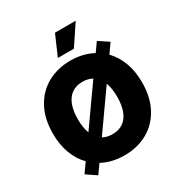

<svg xmlns="http://www.w3.org/2000/svg" viewBox="-217 -1084 1205 1277"><g transform="rotate(-30 385.5 -446.0)"><path d="M89.8 -14.6 140.1 -85.9Q93.8 -132.8 68.4 -200.4Q43 -268.1 43 -353.5Q43 -467.8 87.6 -549.8Q132.3 -631.8 210 -674.3Q287.6 -716.8 385.7 -716.8Q482.4 -716.8 557.6 -675.8L604.5 -742.2L680.7 -691.4L630.9 -621.1Q677.2 -573.7 702.4 -506.1Q727.5 -438.5 727.5 -353.5Q727.5 -239.3 682.9 -157.2Q638.2 -75.2 560.5 -32.7Q482.9 9.8 385.7 9.8Q289.6 9.8 213.9 -30.8L166 37.1ZM519 -462.4 312.5 -169.9Q343.3 -152.3 385.7 -152.3Q458.5 -152.3 497.3 -204.3Q536.1 -256.3 536.1 -353.5Q536.1 -418 519 -462.4ZM252 -243.7 459 -536.6Q428.7 -554.7 385.7 -554.7Q312.5 -554.7 273.4 -502.7Q234.4 -450.7 234.4 -353.5Q234.4 -288.6 252 -243.7ZM390.6 -928.7H549.8L446.3 -773.4H323.2Z"/></g></svg>

Font: Pretendard Std Black
Style: Regular
Weight: 900
Designer: Base glyphs from Inter by Rasmus Andersson; Hangeul glyphs from Noto Sans CJK(Source Han Sans) by Jang Soo-young and Kan
Foundry: Kil Hyung-jin
Version: Version 1.309